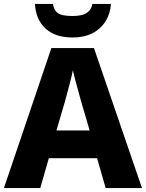

<svg xmlns="http://www.w3.org/2000/svg" viewBox="-20 -963 747 983"><path d="M521 0 477 -153H230L186 0H0L243 -717H461L707 0ZM397 -438Q392 -456 383.5 -486.5Q375 -517 366.5 -549Q358 -581 353 -603Q349 -581 340.5 -548.5Q332 -516 324 -485.5Q316 -455 311 -438L269 -295H439ZM548 -943Q545 -893 520 -853.5Q495 -814 452.5 -792.5Q410 -771 352 -771Q262 -771 212.5 -817.5Q163 -864 159 -943H251Q256 -915 269 -902Q282 -889 303.5 -885Q325 -881 352 -881Q375 -881 396 -885.5Q417 -890 432.5 -903.5Q448 -917 453 -943Z"/></svg>

Font: Noto Sans Devanagari ExtraBold
Style: Regular
Weight: 800
Version: Version 2.003